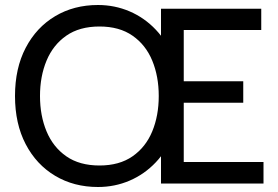

<svg xmlns="http://www.w3.org/2000/svg" viewBox="-20 -734 1111 768"><path d="M372 14Q275.5 14 200.5 -30.8Q125.5 -75.5 82.8 -157.2Q40 -239 40 -350Q40 -461 82.8 -542.8Q125.5 -624.5 200.5 -669.2Q275.5 -714 372 -714Q439 -714 498.5 -688.5Q558 -663 603.2 -615.2Q648.5 -567.5 674.2 -500.5Q700 -433.5 700 -350Q700 -267 674.2 -199.8Q648.5 -132.5 603.2 -84.8Q558 -37 498.5 -11.5Q439 14 372 14ZM378 -72Q457.5 -72 510.2 -108.8Q563 -145.5 589 -208.5Q615 -271.5 615 -350Q615 -428.5 589 -491.5Q563 -554.5 510.2 -591.2Q457.5 -628 378 -628Q298 -628 245.2 -591.2Q192.5 -554.5 166.2 -491.5Q140 -428.5 140 -350Q140 -271.5 166.2 -208.5Q192.5 -145.5 245.2 -108.8Q298 -72 378 -72ZM624 0V-699H1025V-614H715V-409H953V-323H715V-86H1034V0Z"/></svg>

Font: Cabin Resolve
Style: Regular-Resolve
Weight: 400
Designer: Pablo Impallari
Foundry: Pablo Impallari. http://www.impallari.com Igino Marini. http://www.ikern.com
Version: Version 3.001